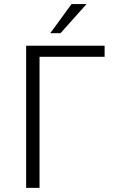

<svg xmlns="http://www.w3.org/2000/svg" viewBox="-20 -912 562 932"><path d="M224.1 -751 327.1 -892.1H399.9L273.9 -751ZM106.9 0V-689.9H487.8V-636.2H171.9V0Z"/></svg>

Font: Acari Sans Light
Style: Regular
Weight: 300
Designer: Alfredo Marco Pradil and Stefan Peev
Foundry: Hanken Design Co.
Version: Version 1.045;January 11, 2019;FontCreator 11.5.0.2425 64-bi